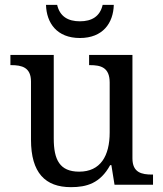

<svg xmlns="http://www.w3.org/2000/svg" viewBox="-20 -763 675 793"><path d="M310 -606C405 -606 448 -668 450 -743H404C393 -695 359 -675 310 -675C261 -675 227 -695 216 -743H170C172 -668 215 -606 310 -606ZM273 10C338 10 394 -6 435 -81H440L453 0H612V-42H609C565 -42 527 -50 527 -109V-536H348V-494H351C396 -494 433 -485 433 -422V-216C433 -119 395 -54 307 -54C226 -54 202 -104 202 -191V-536H23V-494H26C70 -494 108 -485 108 -426V-186C108 -49 167 10 273 10Z"/></svg>

Font: Noto Serif Devanagari
Style: Regular
Weight: 400
Designer: Universal Thirst, Indian Type Foundry and the Monotype Design Team
Foundry: Monotype Imaging Inc.
Version: Version 2.004